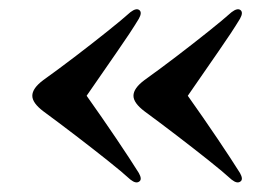

<svg xmlns="http://www.w3.org/2000/svg" viewBox="-20 -442 582 410"><path d="M49 -237.5Q49 -253.5 72.5 -271Q106 -295 142 -322.5Q178 -350 209 -374.8Q240 -399.5 258.5 -416Q271 -425.5 277.5 -420.5Q284 -415.5 276.5 -402Q259 -373 230.5 -332.2Q202 -291.5 165 -237.5Q198 -191 228.5 -145.8Q259 -100.5 276.5 -72.5Q284 -59 277.5 -54.5Q270.5 -49 258.5 -58.5Q241 -74.5 209.2 -99.8Q177.5 -125 141.2 -152.8Q105 -180.5 73 -204Q49 -222 49 -237.5ZM265 -237.5Q265 -253.5 288.5 -271Q322 -295 358 -322.5Q394 -350 425 -374.8Q456 -399.5 474.5 -416Q487 -425.5 493.5 -420.5Q500 -415.5 492.5 -402Q475 -373 446.5 -332.2Q418 -291.5 381 -237.5Q414 -191 444.5 -145.8Q475 -100.5 492.5 -72.5Q500 -59 493.5 -54.5Q486.5 -49 474.5 -58.5Q457 -74.5 425.2 -99.8Q393.5 -125 357.2 -152.8Q321 -180.5 289 -204Q265 -222 265 -237.5Z"/></svg>

Font: Fraunces 72pt SemiBold
Style: Regular
Weight: 600
Version: Version 1.000;[b76b70a41]